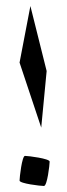

<svg xmlns="http://www.w3.org/2000/svg" viewBox="-20 -800 221 638"><path d="M45 -200C45 -190 115 -182 126 -182C137 -182 145 -253 145 -263C145 -273 74 -282 63 -282C53 -282 45 -210 45 -200ZM45 -592 117 -376 135 -564 81 -780Z"/></svg>

Font: bitstorm
Style: exext
Weight: 400
Version: Version 0.2